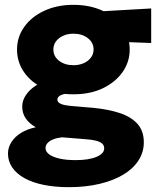

<svg xmlns="http://www.w3.org/2000/svg" viewBox="-20 -550 658 795"><path d="M265 225Q207.5 225 161 215.5Q114.5 206 81.5 187.8Q48.5 169.5 30.8 143.5Q13 117.5 13 85.5Q13 61.5 26.8 39.2Q40.5 17 66.2 0.8Q92 -15.5 128 -23Q99 -40 85.5 -61.2Q72 -82.5 72 -109Q72 -133 86.5 -155.2Q101 -177.5 127 -194.8Q153 -212 187.5 -222Q222 -232 262 -230.5L293.5 -164Q266 -164.5 249.5 -161.2Q233 -158 225.2 -151.8Q217.5 -145.5 217.5 -137.5Q217.5 -127.5 230 -120.8Q242.5 -114 277.5 -111L365.5 -103.5Q429 -97.5 476.2 -81.8Q523.5 -66 549.5 -36.8Q575.5 -7.5 575.5 39.5Q575.5 79.5 553.8 113.8Q532 148 491 172.8Q450 197.5 392.8 211.2Q335.5 225 265 225ZM293 113Q347.5 113 379.5 99.5Q411.5 86 411.5 64Q411.5 47 393.5 38.2Q375.5 29.5 335.5 26.5L236.5 18.5Q215 21 199.8 27.2Q184.5 33.5 176.5 42.8Q168.5 52 168.5 63Q168.5 78 183.8 89.2Q199 100.5 227 106.8Q255 113 293 113ZM284 -159.5Q214.5 -159.5 162 -184Q109.5 -208.5 80 -250.5Q50.5 -292.5 50.5 -345Q50.5 -396.5 80.2 -438.5Q110 -480.5 163 -505.2Q216 -530 284 -530Q352 -530 404.8 -505.5Q457.5 -481 487.2 -439.2Q517 -397.5 517 -345Q517 -293.5 487.5 -251.5Q458 -209.5 405.8 -184.5Q353.5 -159.5 284 -159.5ZM284 -280Q307.5 -280 326.2 -288.2Q345 -296.5 356.2 -311.2Q367.5 -326 367.5 -345Q367.5 -374 343.5 -392.2Q319.5 -410.5 284 -410.5Q260.5 -410.5 241.8 -402Q223 -393.5 212 -379Q201 -364.5 201 -345Q201 -316.5 224.8 -298.2Q248.5 -280 284 -280ZM360.5 -381 291.5 -497 606 -515V-372Z"/></svg>

Font: Geologica Cursive ExtraBold
Style: Regular
Weight: 800
Designer: Sindre Bremnes, Frode Helland
Foundry: Monokrom Skriftforlag AS
Version: Version 1.010;gftools[0.9.28]